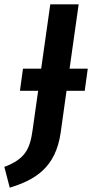

<svg xmlns="http://www.w3.org/2000/svg" viewBox="-71 -711 425 886"><path d="M334 -394H250L292 -691H161L119 -394H35L21 -292H105L79 -108C67 -22 43 24 -51 59L-26 155C92 119 186 62 209 -99L236 -292H320Z"/></svg>

Font: Fira Sans Medium
Style: Italic
Weight: 500
Italic angle: -8°
Designer: bBox Type GmbH & Carrois Corporate GbR & Edenspiekermann AG
Foundry: bBox Type GmbH & Carrois Corporate GbR & Edenspiekermann AG
Version: Version 4.301;PS 004.301;hotconv 1.0.88;makeotf.lib2.5.64775